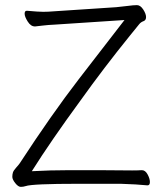

<svg xmlns="http://www.w3.org/2000/svg" viewBox="-20 -723 632 748"><path d="M368 -60 495 -59Q517 -59 532 -60H533Q546 -60 555 -43.5Q564 -27 564 -14Q564 -1 555 -1H553Q514 -5 450 -7H285Q105 -7 80 2Q71 5 61 5Q51 5 39.5 -9.5Q28 -24 28 -34Q28 -44 30.5 -51.5Q33 -59 43 -70Q53 -81 57 -87Q181 -277 286.5 -414Q392 -551 465 -645L192 -627Q168 -626 147.5 -623.5Q127 -621 117 -620H116Q100 -620 88 -639Q76 -658 76 -669.5Q76 -681 84 -681H86Q130 -677 148.5 -677Q167 -677 191 -679L433 -695Q456 -697 478 -700Q500 -703 513.5 -703Q527 -703 538 -686Q549 -669 549 -656.5Q549 -644 539 -640.5Q529 -637 522.5 -629Q516 -621 486 -584Q384 -458 294 -332Q179 -175 104 -56Q176 -60 248 -60Z"/></svg>

Font: LXGW WenKai Light
Style: Regular
Weight: 300
Designer: LXGW / Fontworks Inc.
Foundry: LXGW / Fontworks Inc.
Version: Version 1.501; October 10, 2024